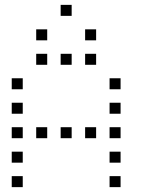

<svg xmlns="http://www.w3.org/2000/svg" viewBox="-20 -793 640 785"><path d="M229 -773Q228 -773 228 -773Q228 -773 228 -772V-729Q228 -728 228 -728Q228 -728 229 -728H272Q273 -728 273 -728Q273 -728 273 -729V-772Q273 -773 273 -773Q273 -773 272 -773ZM129 -673Q128 -673 128 -673Q128 -673 128 -672V-629Q128 -628 128 -628Q128 -628 129 -628H172Q173 -628 173 -628Q173 -628 173 -629V-672Q173 -673 173 -673Q173 -673 172 -673ZM329 -673Q328 -673 328 -673Q328 -673 328 -672V-629Q328 -628 328 -628Q328 -628 329 -628H372Q373 -628 373 -628Q373 -628 373 -629V-672Q373 -673 373 -673Q373 -673 372 -673ZM129 -573Q128 -573 128 -573Q128 -573 128 -572V-529Q128 -528 128 -528Q128 -528 129 -528H172Q173 -528 173 -528Q173 -528 173 -529V-572Q173 -573 173 -573Q173 -573 172 -573ZM229 -573Q228 -573 228 -573Q228 -573 228 -572V-529Q228 -528 228 -528Q228 -528 229 -528H272Q273 -528 273 -528Q273 -528 273 -529V-572Q273 -573 273 -573Q273 -573 272 -573ZM329 -573Q328 -573 328 -573Q328 -573 328 -572V-529Q328 -528 328 -528Q328 -528 329 -528H372Q373 -528 373 -528Q373 -528 373 -529V-572Q373 -573 373 -573Q373 -573 372 -573ZM29 -473Q28 -473 28 -473Q28 -473 28 -472V-429Q28 -428 28 -428Q28 -428 29 -428H72Q73 -428 73 -428Q73 -428 73 -429V-472Q73 -473 73 -473Q73 -473 72 -473ZM429 -473Q428 -473 428 -473Q428 -473 428 -472V-429Q428 -428 428 -428Q428 -428 429 -428H472Q473 -428 473 -428Q473 -428 473 -429V-472Q473 -473 473 -473Q473 -473 472 -473ZM29 -373Q28 -373 28 -373Q28 -373 28 -372V-329Q28 -328 28 -328Q28 -328 29 -328H72Q73 -328 73 -328Q73 -328 73 -329V-372Q73 -373 73 -373Q73 -373 72 -373ZM429 -373Q428 -373 428 -373Q428 -373 428 -372V-329Q428 -328 428 -328Q428 -328 429 -328H472Q473 -328 473 -328Q473 -328 473 -329V-372Q473 -373 473 -373Q473 -373 472 -373ZM29 -273Q28 -273 28 -273Q28 -273 28 -272V-229Q28 -228 28 -228Q28 -228 29 -228H72Q73 -228 73 -228Q73 -228 73 -229V-272Q73 -273 73 -273Q73 -273 72 -273ZM129 -273Q128 -273 128 -273Q128 -273 128 -272V-229Q128 -228 128 -228Q128 -228 129 -228H172Q173 -228 173 -228Q173 -228 173 -229V-272Q173 -273 173 -273Q173 -273 172 -273ZM229 -273Q228 -273 228 -273Q228 -273 228 -272V-229Q228 -228 228 -228Q228 -228 229 -228H272Q273 -228 273 -228Q273 -228 273 -229V-272Q273 -273 273 -273Q273 -273 272 -273ZM329 -273Q328 -273 328 -273Q328 -273 328 -272V-229Q328 -228 328 -228Q328 -228 329 -228H372Q373 -228 373 -228Q373 -228 373 -229V-272Q373 -273 373 -273Q373 -273 372 -273ZM429 -273Q428 -273 428 -273Q428 -273 428 -272V-229Q428 -228 428 -228Q428 -228 429 -228H472Q473 -228 473 -228Q473 -228 473 -229V-272Q473 -273 473 -273Q473 -273 472 -273ZM29 -173Q28 -173 28 -173Q28 -173 28 -172V-129Q28 -128 28 -128Q28 -128 29 -128H72Q73 -128 73 -128Q73 -128 73 -129V-172Q73 -173 73 -173Q73 -173 72 -173ZM429 -173Q428 -173 428 -173Q428 -173 428 -172V-129Q428 -128 428 -128Q428 -128 429 -128H472Q473 -128 473 -128Q473 -128 473 -129V-172Q473 -173 473 -173Q473 -173 472 -173ZM29 -73Q28 -73 28 -73Q28 -73 28 -72V-29Q28 -28 28 -28Q28 -28 29 -28H72Q73 -28 73 -28Q73 -28 73 -29V-72Q73 -73 73 -73Q73 -73 72 -73ZM429 -73Q428 -73 428 -73Q428 -73 428 -72V-29Q428 -28 428 -28Q428 -28 429 -28H472Q473 -28 473 -28Q473 -28 473 -29V-72Q473 -73 473 -73Q473 -73 472 -73Z"/></svg>

Font: Doto Light
Style: Regular
Weight: 300
Monospace: yes
Version: Version 1.000